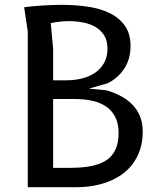

<svg xmlns="http://www.w3.org/2000/svg" viewBox="-20 -775 690 795"><path d="M200 -573.5V-442.5H255Q287.5 -442.5 318 -449.8Q348.5 -457 372.2 -472.8Q396 -488.5 410.5 -513.5Q425 -538.5 425 -574Q425 -607 411 -629Q397 -651 374.2 -664Q351.5 -677 323 -682.2Q294.5 -687.5 266 -687.5Q257.5 -687.5 247.5 -687Q237.5 -686.5 227.2 -685.2Q217 -684 207.2 -682.5Q197.5 -681 190 -679.5ZM95 0V-645L80 -745Q95 -747 114.8 -749Q134.5 -751 155.5 -752.2Q176.5 -753.5 197 -754.2Q217.5 -755 233.5 -755Q289 -755 340.8 -747.8Q392.5 -740.5 432.5 -721.5Q472.5 -702.5 496.5 -669.2Q520.5 -636 520.5 -584.5Q520.5 -530 494.2 -490.5Q468 -451 425 -430L348 -408L421.5 -401Q452 -392 479.2 -377.8Q506.5 -363.5 527 -343Q547.5 -322.5 559.2 -294.5Q571 -266.5 571 -230Q571 -187.5 559.5 -154Q548 -120.5 528.5 -95Q509 -69.5 482.5 -51.2Q456 -33 425.8 -21.8Q395.5 -10.5 363.2 -5.2Q331 0 300 0ZM200 -80H270Q319.5 -80 357 -87.2Q394.5 -94.5 420 -111.2Q445.5 -128 458.2 -155.8Q471 -183.5 471 -225Q471 -262.5 458 -289Q445 -315.5 421.2 -332.5Q397.5 -349.5 364 -357.2Q330.5 -365 290 -365H200Z"/></svg>

Font: B612
Style: Regular
Weight: 400
Designer: Nicolas Chauveau, Thomas Paillot, Jonathan Favre-Lamarine, Jean-Luc Vinot
Foundry: AIRBUS
Version: Version 1.008